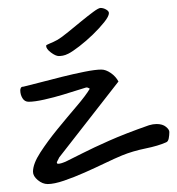

<svg xmlns="http://www.w3.org/2000/svg" viewBox="-20 -537 446 483"><path d="M406 -205Q406 -197 404.5 -189Q403 -181 398 -179Q378 -170 346 -163.5Q314 -157 287 -146Q270 -139 245 -127Q220 -115 193 -103Q166 -91 141 -82.5Q116 -74 100 -74Q87 -74 75 -84Q63 -94 63 -105Q63 -125 81.5 -153.5Q100 -182 124.5 -212Q149 -242 172.5 -269.5Q196 -297 206 -314Q205 -314 203 -315.5Q201 -317 197 -317Q166 -307 139 -299Q116 -292 91.5 -286.5Q67 -281 52 -281Q42 -281 36.5 -290Q31 -299 31 -310Q31 -313 32.5 -316Q34 -319 39 -319Q52 -322 78.5 -329Q105 -336 135 -343.5Q165 -351 192.5 -356.5Q220 -362 235 -362Q246 -362 258.5 -353.5Q271 -345 278 -332L129 -141L123 -129Q123 -125 126 -125Q134 -125 148.5 -132Q163 -139 188.5 -152Q214 -165 254.5 -183Q295 -201 355 -222Q365 -225 374 -225Q389 -225 397.5 -218Q406 -211 406 -205ZM254 -504Q254 -496 242 -481Q230 -466 213.5 -450Q197 -434 179.5 -420.5Q162 -407 152 -402Q144 -398 138 -397Q132 -396 128 -396Q120 -396 108 -405Q96 -414 96 -422Q96 -424 105 -427.5Q114 -431 125 -437Q135 -443 151.5 -456.5Q168 -470 184.5 -483.5Q201 -497 214.5 -507Q228 -517 233 -517Q240 -517 247 -513Q254 -509 254 -504Z"/></svg>

Font: Reenie Beanie
Style: Regular
Weight: 500
Designer: James Grieshaber
Foundry: James Grieshaber
Version: Version 1.000